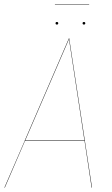

<svg xmlns="http://www.w3.org/2000/svg" viewBox="-21 -854 510 874"><path d="M384.8 -834V-832H229V-834ZM237.8 -753.9Q244.1 -753.9 244.1 -748Q244.1 -742.2 237.8 -742.2Q231.9 -742.2 231.9 -748Q231.9 -753.9 237.8 -753.9ZM360.8 -753.9Q367.2 -753.9 367.2 -748Q367.2 -742.2 360.8 -742.2Q355 -742.2 355 -748Q355 -753.9 360.8 -753.9ZM396 0 363.8 -212.9H92.8L1 0H-1L91.3 -212.9H90.8L91.3 -213.4L293 -680.2H293.9L397.9 0ZM93.8 -214.8H363.3L293 -675.8Z"/></svg>

Font: Fira Sans Compressed Two
Style: Italic
Weight: 100
Width: 3
Italic angle: -8°
Designer: Carrois Corporate & Edenspiekermann AG
Foundry: Carrois Corporate GbR & Edenspiekermann AG
Version: Version 4.203;PS 004.203;hotconv 1.0.88;makeotf.lib2.5.64775